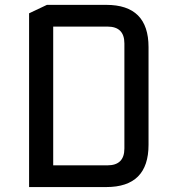

<svg xmlns="http://www.w3.org/2000/svg" viewBox="-20 -757 699 777"><path d="M195.3 -87.9H415Q483.4 -87.9 483.4 -156.2V-581.1Q483.4 -649.4 415 -649.4H195.3ZM97.7 0V-703.1L169.9 -737.3H410.2Q581.1 -737.3 581.1 -566.4V-170.9Q581.1 0 410.2 0Z"/></svg>

Font: Nova Square
Style: Book
Weight: 400
Designer: Wojciech Kalinowski "wmk69" (wmk69@o2.pl)
Foundry: Wojciech Kalinowski "wmk69" (wmk69@o2.pl)
Version: Version 3.1.0; 2021-05-23